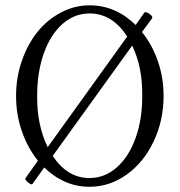

<svg xmlns="http://www.w3.org/2000/svg" viewBox="-20 -696 682 729"><path d="M103 2.9Q101.1 5.9 93.5 1.5Q85.9 -2.9 80.1 -9.8Q74.2 -16.6 77.1 -20L124 -85.9Q85 -134.3 63 -197.8Q41 -261.2 41 -332Q41 -401.9 63.2 -465.6Q85.4 -529.3 122.8 -575.4Q160.2 -621.6 211.7 -648.7Q263.2 -675.8 319.8 -675.8Q418.9 -675.8 495.1 -601.1L527.8 -647.9Q533.2 -653.3 547.6 -643.1Q562 -632.8 557.1 -626L519 -574.2Q557.6 -526.9 579.3 -464.1Q601.1 -401.4 601.1 -332Q601.1 -238.3 563.2 -158.7Q525.4 -79.1 460.7 -33Q396 13.2 319.8 13.2Q224.1 13.2 147.9 -60.1ZM121.1 -333Q119.6 -222.7 161.1 -137.2L462.9 -557.1Q406.7 -645 319.8 -645Q262.7 -645 217.3 -605Q171.9 -564.9 146.5 -493.7Q121.1 -422.4 121.1 -333ZM319.8 -20Q377.4 -20 423.3 -60.3Q469.2 -100.6 494.9 -172.1Q520.5 -243.7 520 -333Q521.5 -440.9 481.9 -522.9L180.2 -104Q235.8 -20 319.8 -20Z"/></svg>

Font: Junicode SmCond Light
Style: Regular
Weight: 300
Width: 4
Designer: Peter S. Baker
Version: Version 2.206